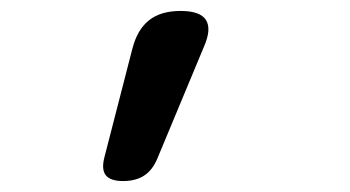

<svg xmlns="http://www.w3.org/2000/svg" viewBox="-20 -741 640 351"><path d="M205 -410Q182 -410 173.5 -420.5Q165 -431 171 -454L222 -652Q231 -687 252.5 -704Q274 -721 310 -721Q346 -721 356.5 -704.5Q367 -688 353 -656L268 -452Q259 -430 243.5 -420Q228 -410 205 -410Z"/></svg>

Font: Maple Mono Normal NL Medium
Style: Regular
Weight: 500
Monospace: yes
Designer: subframe7536
Version: Version 7.000